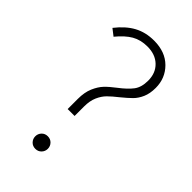

<svg xmlns="http://www.w3.org/2000/svg" viewBox="-218 -763 843 843"><g transform="rotate(45 203.5 -341.5)"><path d="M364 -552Q364 -517 353 -492Q342 -467 325.5 -450.5Q309 -434 282 -412Q254 -390 237.5 -373.5Q221 -357 210 -332Q199 -307 199 -272V-213H156V-276Q156 -317 168.5 -346Q181 -375 198 -393Q215 -411 244 -433Q281 -461 299.5 -485.5Q318 -510 318 -551Q318 -598 288.5 -626.5Q259 -655 210 -655Q168 -655 137 -637Q106 -619 74 -580L43 -604Q79 -650 119.5 -672Q160 -694 212 -694Q282 -694 323 -653Q364 -612 364 -552ZM218 -28Q218 -12 207 -0.5Q196 11 179 11Q162 11 151 -0.5Q140 -12 140 -28Q140 -44 151 -55.5Q162 -67 179 -67Q196 -67 207 -55.5Q218 -44 218 -28Z"/></g></svg>

Font: Fira Sans Condensed ExtraLight
Style: Regular
Weight: 275
Width: 3
Designer: Carrois Corporate & Edenspiekermann AG
Foundry: Carrois Corporate GbR & Edenspiekermann AG
Version: Version 4.203